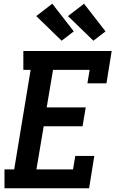

<svg xmlns="http://www.w3.org/2000/svg" viewBox="-20 -1008 640 1028"><path d="M4 0V-101H56L144 -634H105V-735H578L550 -562H448L460 -634H264L230 -433H439L422 -332H214L175 -101H371L383 -173H485L457 0ZM480 -790 344 -922 430 -988 545 -840ZM310 -790 174 -922 260 -988 375 -840Z"/></svg>

Font: Iosevka Curly Slab ExObl
Style: Bold
Weight: 700
Width: 7
Italic angle: -9°
Monospace: yes
Designer: Belleve Invis
Foundry: Belleve Invis
Version: Version 11.0.0; ttfautohint (v1.8.3)